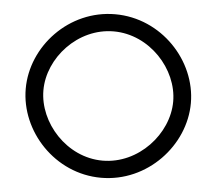

<svg xmlns="http://www.w3.org/2000/svg" viewBox="-47 -641 790 703"><g transform="rotate(5 348.5 -289.5)"><path d="M46 -290C46 -134 179 11 349 11C519 11 653 -134 653 -290C653 -446 519 -590 349 -590C179 -590 46 -446 46 -290ZM111 -290C111 -409 217 -527 349 -527C481 -527 588 -409 588 -290C588 -171 481 -52 349 -52C217 -52 111 -171 111 -290Z"/></g></svg>

Font: Charger Sport
Style: ExLitExt
Weight: 200
Designer: Jasper
Foundry: Cannot Into Space Fonts
Version: Version 1.1